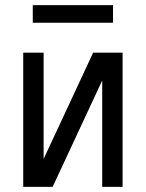

<svg xmlns="http://www.w3.org/2000/svg" viewBox="-20 -724 565 744"><path d="M70 0V-520H149V-108L341 -520H455V0H376V-412L184 0ZM107 -636V-704H418V-636Z"/></svg>

Font: Iosevka Pride
Style: Regular
Weight: 400
Monospace: yes
Designer: Belleve Invis
Foundry: Belleve Invis
Version: Version 30.3.1; ttfautohint (v1.8.4)